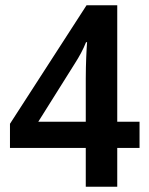

<svg xmlns="http://www.w3.org/2000/svg" viewBox="-20 -805 569 732"><path d="M512 -241V-341H427V-785H310L18 -333V-241H307V-93H427V-241ZM307 -341H126L266 -564C282 -589 297 -616 308 -644H312C310 -621 307 -561 307 -506Z"/></svg>

Font: Noto Sans Kannada UI SemiCondensed SemiBold
Style: Regular
Weight: 600
Width: 4
Designer: Jelle Bosma - Monotype Design Team
Foundry: Monotype Imaging Inc.
Version: Version 2.006